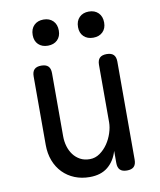

<svg xmlns="http://www.w3.org/2000/svg" viewBox="-87 -846 774 926"><g transform="rotate(-10 300.0 -383.5)"><path d="M415 -234V-515Q415 -538 426 -549Q437 -560 460 -560Q483 -560 494 -549Q505 -538 505 -515V-35Q505 -12 494 -1Q483 10 460 10Q437 10 426 -1Q415 -12 415 -35V-94Q401 -46 367 -18Q333 10 278 10Q238 10 204.5 -3.5Q171 -17 146.5 -42Q122 -67 108.5 -102Q95 -137 95 -180V-515Q95 -538 106 -549Q117 -560 140 -560Q163 -560 174 -549Q185 -538 185 -515V-206Q185 -180 192 -156.5Q199 -133 212.5 -115Q226 -97 246 -86Q266 -75 293 -75Q320 -75 342.5 -91Q365 -107 381 -130.5Q397 -154 406 -182Q415 -210 415 -234ZM411 -649Q382 -649 364.5 -666Q347 -683 347 -712Q347 -742 364.5 -759.5Q382 -777 411 -777Q440 -777 457.5 -759.5Q475 -742 475 -712Q475 -683 457.5 -666Q440 -649 411 -649ZM189 -649Q160 -649 142.5 -666Q125 -683 125 -712Q125 -742 142.5 -759.5Q160 -777 189 -777Q218 -777 235.5 -759.5Q253 -742 253 -712Q253 -683 235.5 -666Q218 -649 189 -649Z"/></g></svg>

Font: Maple Mono NF
Style: Regular
Weight: 400
Monospace: yes
Designer: subframe7536
Version: Version 7.000